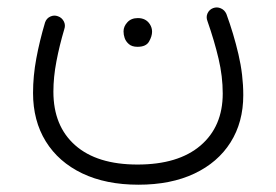

<svg xmlns="http://www.w3.org/2000/svg" viewBox="-20 -262 743 516"><path d="M352.1 234.4Q264.6 234.4 200.9 203.9Q137.2 173.3 103 117.9Q68.8 62.5 68.8 -12.2Q68.8 -57.6 77.6 -105Q86.4 -152.3 101.1 -201.7Q105 -212.9 115.2 -217.5Q125.5 -222.2 135.7 -218.3Q146 -214.8 151.4 -204.8Q156.7 -194.8 152.8 -183.6Q139.6 -139.2 131.6 -96.9Q123.5 -54.7 123.5 -15.6Q123.5 76.7 182.1 128.4Q240.7 180.2 349.6 180.2Q459 180.2 518.8 129.2Q578.6 78.1 578.6 -10.7Q578.6 -56.6 567.4 -104.2Q556.2 -151.9 537.6 -205.1Q533.2 -216.3 537.8 -226.3Q542.5 -236.3 552.7 -240.2Q563 -244.1 573.2 -239.7Q583.5 -235.4 588.4 -224.6Q607.9 -171.4 620.8 -116.2Q633.8 -61 633.8 -6.3Q633.8 66.4 599.6 120.6Q565.4 174.8 502.2 204.6Q439 234.4 352.1 234.4ZM312 -177.7Q312 -190.9 322.3 -202.1Q332.5 -213.4 350.6 -213.4Q372.1 -213.4 382.8 -196.8Q388.7 -187.5 388.7 -176.8Q388.7 -164.6 380.6 -150.4Q372.6 -136.2 349.6 -136.2Q334.5 -136.2 326.2 -143.6Q317.9 -150.9 314.9 -160.2Q312 -168.5 312 -177.7Z"/></svg>

Font: Mikhak-FD Light
Style: Regular
Weight: 300
Designer: Amin Abedi
Version: Version 3.2